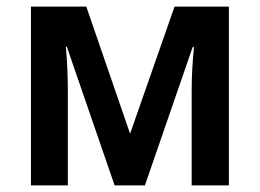

<svg xmlns="http://www.w3.org/2000/svg" viewBox="-20 -563 789 583"><path d="M74 0V-543H242L375 -157L510 -543H675V0H562V-288Q562 -351 569 -420H565L420 0H328L183 -421H180Q183 -388 184.5 -354Q186 -320 186 -286V0Z"/></svg>

Font: Noto Sans SemiCondensed SemiBold
Style: Regular
Weight: 600
Width: 4
Designer: Monotype Design Team
Foundry: Monotype Imaging Inc.
Version: Version 2.013; ttfautohint (v1.8.4.7-5d5b)